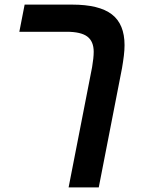

<svg xmlns="http://www.w3.org/2000/svg" viewBox="-20 -626 616 834"><path d="M293 -606Q411 -606 466 -563.5Q521 -521 521 -430Q521 -409 518 -384Q515 -359 510 -330L409 188H278L380 -334Q387 -375 387 -401Q387 -446 359.5 -467Q332 -488 269 -488H64L87 -606Z"/></svg>

Font: Libra Sans Modern
Style: Bold Italic
Weight: 700
Italic angle: -12°
Foundry: Stefan Peev, Context Ltd
Version: Version 1.000